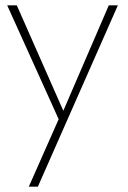

<svg xmlns="http://www.w3.org/2000/svg" viewBox="-20 -480 480 720"><path d="M422 -460H388L209 -45L227 -43L43 -460H7L200 -33L88 220H122Z"/></svg>

Font: Jost ExtraLight
Style: Regular
Weight: 250
Version: Version 3.710